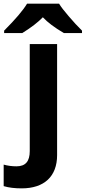

<svg xmlns="http://www.w3.org/2000/svg" viewBox="-84 -786 467 1046"><path d="M362.8 -606V-619.1C339.4 -642.1 315.4 -668 290.5 -697.3C265.6 -726.1 248 -749 237.8 -766.1H63.5C41.5 -729.5 0 -680.7 -61.5 -619.1V-606H37.6C86.9 -636.7 124 -665.5 149.4 -691.9C174.3 -665 212.4 -636.2 263.7 -606ZM34.2 240.2C157.2 240.2 227.1 174.8 227.1 59.1V-545.9H78.1V37.1C78.1 91.8 56.2 120.1 5.9 120.1C-18.1 120.1 -41 117.2 -64 110.8V228C-36.6 236.3 -3.9 240.2 34.2 240.2Z"/></svg>

Font: Noto Reveo Sans
Style: Bold
Weight: 700
Designer: Monotype Design team
Foundry: Monotype Imaging Inc.
Version: Version 1.04